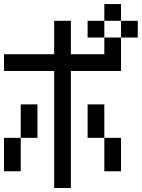

<svg xmlns="http://www.w3.org/2000/svg" viewBox="-20 -937 707 957"><path d="M0 -83.3V-250H83.3V-83.3ZM0 -583.3V-666.7H250V-833.3H333.3V-666.7H500V-750H583.3V-583.3H333.3V0H250V-583.3ZM166.7 -250H83.3V-416.7H166.7ZM500 -83.3V-250H583.3V-83.3ZM500 -250H416.7V-416.7H500ZM500 -833.3V-750H416.7V-833.3ZM500 -916.7H583.3V-833.3H500ZM666.7 -833.3V-750H583.3V-833.3Z"/></svg>

Font: Galmuri11 Condensed
Style: Regular
Weight: 400
Width: 3
Designer: Lee Minseo (quiple)
Version: Version 2.399;hotconv 1.1.1;makeotfexe 2.6.0 DEVELOPMENT